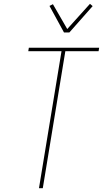

<svg xmlns="http://www.w3.org/2000/svg" viewBox="-20 -985 540 1005"><path d="M184 0 302 -717H128L131 -735H499L496 -717H322L204 0ZM315 -815 239 -954 257 -963 332 -833 451 -965 465 -953 343 -815Z"/></svg>

Font: Iosevka Curly Thin
Style: Italic
Weight: 100
Italic angle: -9°
Monospace: yes
Designer: Belleve Invis
Foundry: Belleve Invis
Version: Version 22.1.2; ttfautohint (v1.8.4)